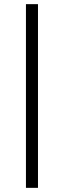

<svg xmlns="http://www.w3.org/2000/svg" viewBox="-20 -725 308 925"><path d="M105 180V-705H163V180Z"/></svg>

Font: Nunito Sans 7pt Condensed Light
Style: Regular
Weight: 300
Width: 3
Designer: Vernon Adams
Foundry: Vernon Adams
Version: Version 3.101;gftools[0.9.27]